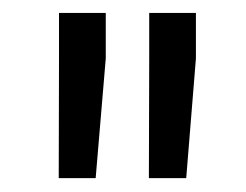

<svg xmlns="http://www.w3.org/2000/svg" viewBox="-20 -792 370 289"><path d="M139.2 -704.1 124 -523.9H68.4L68.8 -699.2V-772.5H139.2ZM274.9 -704.1 260.3 -523.9H204.1L204.6 -703.1V-772.5H274.9Z"/></svg>

Font: Roboto2
Style: Regular
Weight: 400
Designer: Google
Foundry: Google
Version: Version 2.000981-w3; 2014; ttfautohint (v1.1) -l 5 -r 24 -G 